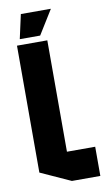

<svg xmlns="http://www.w3.org/2000/svg" viewBox="-101 -984 597 1035"><g transform="rotate(-10 197.0 -467.0)"><path d="M205.7 0 40.7 -74.9V-769.5H206.7V0ZM206.7 0V-159.8H361.3V0ZM61.6 -801.4 90.8 -933.8H254.6V-932.8L173.2 -801.4Z"/></g></svg>

Font: Foldit Thin
Style: Regular
Weight: 100
Designer: Sophia Tai
Foundry: Sophia Tai
Version: Version 1.003